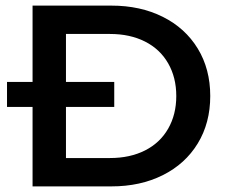

<svg xmlns="http://www.w3.org/2000/svg" viewBox="-20 -664 809 684"><path d="M96 -644H377Q480 -644 560 -604Q640 -564 684.5 -491Q729 -418 729 -322Q729 -226 684.5 -153Q640 -80 560 -40Q480 0 377 0H96ZM372 -101Q443 -101 496.5 -128Q550 -155 579 -205.5Q608 -256 608 -322Q608 -388 579 -438.5Q550 -489 496.5 -516Q443 -543 372 -543H215V-101ZM5 -372H387V-283H5Z"/></svg>

Font: Montserrat Ace
Style: Bold
Weight: 600
Designer: Julieta Ulanovsky
Foundry: Julieta Ulanovsky
Version: Version 1